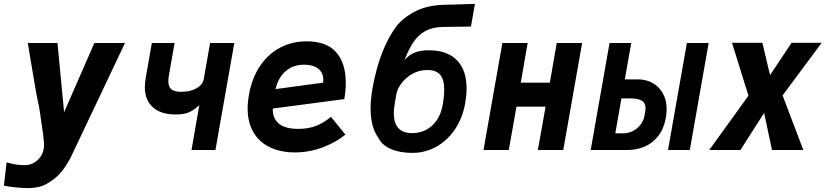

<svg xmlns="http://www.w3.org/2000/svg" viewBox="-41 -771 4261 987"><path d="M87 78Q110.5 78 132 66.5Q153.5 55 168 33.8Q182.5 12.5 185 -15Q186.5 -33.5 181.5 -72.5Q176.5 -111.5 165.5 -185.5Q162 -204.5 159.5 -223.5Q148 -268 116.5 -462L102 -550H254.5L288.5 -194L444 -550H601.5Q585.5 -517 409 -144L318.5 46.5Q281 114.5 238.2 147.8Q195.5 181 163.8 188.5Q132 196 104.5 196Q80.5 196 42.5 192.5Q4.5 189 -21 183.5L-7 63.5Q21 72 43.2 75Q65.5 78 87 78Z M983.5 -230.5Q954 -203.5 928.8 -193Q903.5 -182.5 862 -182.5Q786 -182.5 744.8 -219.5Q703.5 -256.5 703.5 -323.5Q703.5 -342 707.5 -367L739.5 -550H856.5L828 -388Q824.5 -370 824.5 -354Q824.5 -324.5 839.8 -311.8Q855 -299 890 -299Q937 -299 969 -317Q1001 -335 1006.5 -364.5L1039 -550H1163.5L1066.5 0H943.5Z M1232 -214Q1232 -247.5 1238.5 -283Q1253.5 -368 1294.8 -430.2Q1336 -492.5 1398 -525.5Q1460 -558.5 1535.5 -558.5Q1638.5 -558.5 1687.5 -502Q1736.5 -445.5 1736.5 -346Q1736.5 -306 1729 -261.5L1361.5 -213Q1359 -165.5 1390.8 -137Q1422.5 -108.5 1493 -108.5Q1545 -108.5 1584.5 -124.2Q1624 -140 1660.5 -170.5L1734.5 -79Q1685 -38.5 1616.5 -13Q1548 12.5 1475.5 12.5Q1401.5 12.5 1346.5 -13.8Q1291.5 -40 1261.8 -91Q1232 -142 1232 -214ZM1621 -360Q1621 -397 1595 -417.8Q1569 -438.5 1523 -438.5Q1467 -438.5 1428.5 -406.2Q1390 -374 1375.5 -313L1620 -346Q1621 -356 1621 -360Z M1903 -64.5Q1883.5 -90.5 1873.8 -129Q1864 -167.5 1864 -215Q1864 -259 1873.5 -315Q1910.5 -523 2000.5 -641Q2043 -689 2101.5 -716.2Q2160 -743.5 2234 -746L2400.5 -751L2380 -634.5L2235.5 -632.5Q2182.5 -631.5 2146.5 -612Q2110.5 -592.5 2086 -556.8Q2061.5 -521 2038.5 -463Q2061.5 -488.5 2090.5 -500.5Q2119.5 -512.5 2164 -512.5Q2257.5 -512.5 2307.5 -461.8Q2357.5 -411 2357.5 -316Q2357.5 -283 2350.5 -241Q2337.5 -166 2298.8 -107.8Q2260 -49.5 2202.8 -17.2Q2145.5 15 2078.5 15Q2013.5 15 1967.2 -5.5Q1921 -26 1903 -64.5ZM2234.5 -230.5Q2242.5 -275 2242.5 -310Q2242.5 -362.5 2221.8 -386.8Q2201 -411 2155.5 -411Q2113.5 -411 2079 -391.5Q2044.5 -372 2023 -343Q2001.5 -314 1996.5 -286.5L1988.5 -240.5Q1983.5 -212.5 1983.5 -188Q1983.5 -137 2007.5 -111.8Q2031.5 -86.5 2078 -86.5Q2117.5 -86.5 2150 -103.8Q2182.5 -121 2204.5 -153.5Q2226.5 -186 2234.5 -230.5Z M2541.5 -550H2671.5L2636 -346H2785.5L2821 -550H2951.5L2854.5 0H2724L2763.5 -222.5H2614L2574.5 0H2444.5Z M3092.5 -550H3204L3171 -363H3239Q3279 -363 3312.5 -345Q3346 -327 3366 -292Q3386 -257 3386 -209Q3386 -190 3382 -166Q3372 -109.5 3343 -72.2Q3314 -35 3273 -17.5Q3232 0 3185 0H2995.5ZM3272 -175.5 3275.5 -196Q3277.5 -209 3277.5 -214Q3277.5 -242 3258 -253.5Q3238.5 -265 3203.5 -265H3153.5L3122 -85.5H3162.5Q3187 -85.5 3210.2 -96.5Q3233.5 -107.5 3250.2 -128Q3267 -148.5 3272 -175.5ZM3490 -550H3602L3505 0H3393Z M3806.5 -279 3722 -551H3878L3917.5 -384.5L4028 -551H4183L3982 -280.5L4088.5 0H3927.5L3887 -190.5L3765.5 0H3605Z"/></svg>

Font: JuliaMono ExtraBoldItalic
Style: Regular
Weight: 800
Italic angle: -9°
Monospace: yes
Designer: cormullion
Foundry: corm
Version: Version 0.049; ttfautohint (v1.8.4)